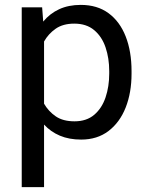

<svg xmlns="http://www.w3.org/2000/svg" viewBox="-20 -558 602 781"><path d="M515.1 -268.6V-258.3Q515.1 -181.2 491.2 -120.6Q467.3 -60.1 421.4 -25.1Q375.5 9.8 310.1 9.8Q261.2 9.8 223.6 -6.1Q186 -22 159.2 -51.3V203.1H68.4V-528.3H151.4L155.8 -470.2Q182.6 -502.9 220.7 -520.5Q258.8 -538.1 308.6 -538.1Q375.5 -538.1 421.4 -504.4Q467.3 -470.7 491.2 -409.9Q515.1 -349.1 515.1 -268.6ZM424.3 -258.3V-268.6Q424.3 -321.3 409.4 -365.2Q394.5 -409.2 363 -435.5Q331.5 -461.9 282.2 -461.9Q236.3 -461.9 206.5 -441.2Q176.8 -420.4 159.2 -389.2V-136.2Q177.2 -105 206.8 -84.7Q236.3 -64.5 283.2 -64.5Q332 -64.5 363.3 -91.1Q394.5 -117.7 409.4 -161.9Q424.3 -206.1 424.3 -258.3Z"/></svg>

Font: Vazirmatn RD
Style: Regular
Weight: 400
Designer: Saber Rastikerdar
Foundry: Saber Rastikerdar
Version: Version 32.102